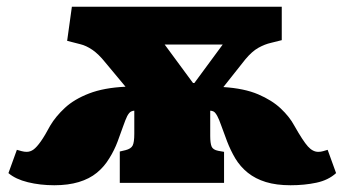

<svg xmlns="http://www.w3.org/2000/svg" viewBox="-20 -542 1021 569"><path d="M141 7Q99 7 62.5 -2Q26 -11 5 -29L30 -98Q37 -96 44.5 -94Q52 -92 59 -92Q70 -92 79.5 -99Q89 -106 101 -123Q113 -140 129 -170Q145 -197 172.5 -222.5Q200 -248 244 -265Q288 -282 352 -285L292 -357Q272 -382 253.5 -394.5Q235 -407 218 -411L179 -421L193 -522H815V-423L783 -415Q765 -411 746 -400.5Q727 -390 707 -366L642 -284Q704 -280 745 -262.5Q786 -245 812 -220.5Q838 -196 852 -170Q878 -124 892.5 -108Q907 -92 923 -92Q931 -92 937.5 -94Q944 -96 951 -98L976 -29Q953 -8 917.5 -0.5Q882 7 841 7Q799 7 768 -2.5Q737 -12 714.5 -30Q692 -48 677 -73Q663 -97 653 -123Q643 -149 636 -169Q629 -189 624 -198Q618 -209 613 -211.5Q608 -214 603 -214V-139Q603 -118 607 -108Q611 -98 627 -95L644 -92V0H335V-93L352 -97Q368 -101 373 -110.5Q378 -120 378 -146V-214Q374 -214 368.5 -211.5Q363 -209 357 -198Q352 -188 345 -168Q338 -148 328.5 -122.5Q319 -97 304 -73Q289 -48 267 -30Q245 -12 213.5 -2.5Q182 7 141 7ZM552 -296H556L640 -410H468Z"/></svg>

Font: Literata Black
Style: Regular
Weight: 900
Designer: Latin by Veronika Burian and Jose Scaglione. Greek by Irene Vlachou. Cyrillic by Vera Evstafieva.
Foundry: TypeTogether
Version: Version 3.103;gftools[0.9.29]